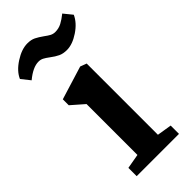

<svg xmlns="http://www.w3.org/2000/svg" viewBox="-280 -865 915 915"><g transform="rotate(-45 177.0 -408.0)"><path d="M0 0ZM118 -69V-412L54 -468V-508L223 -560L255 -548V-68L329 -56V0H44V-56ZM123 -816Q148 -816 165 -807.5Q182 -799 203 -784Q219 -772 230.5 -766Q242 -760 256 -760Q279 -760 299 -770.5Q319 -781 341 -799L376 -756Q359 -718 315.5 -689Q272 -660 234 -660Q209 -660 191 -668.5Q173 -677 152 -693Q136 -705 124.5 -711Q113 -717 99 -717Q61 -717 13 -677L-22 -721Q-6 -758 39 -787Q84 -816 123 -816Z"/></g></svg>

Font: Martel ExtraBold
Style: Regular
Weight: 800
Designer: Dan Reynolds
Foundry: Dan Reynolds
Version: Version 1.001; ttfautohint (v1.1) -l 5 -r 5 -G 72 -x 0 -D la